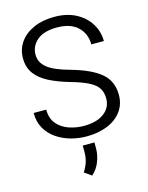

<svg xmlns="http://www.w3.org/2000/svg" viewBox="-139 -806 871 1132"><g transform="rotate(-15 296.5 -240.0)"><path d="M477.1 -177.2Q477.1 -213.4 460.9 -239.3Q444.8 -265.1 405.5 -285.4Q366.2 -305.7 295.4 -325.7Q224.6 -346.2 172.6 -372.8Q120.6 -399.4 92.3 -438Q64 -476.6 64 -532.2Q64 -587.4 94.2 -629.9Q124.5 -672.4 178.7 -696.5Q232.9 -720.7 304.2 -720.7Q381.8 -720.7 437 -691.2Q492.2 -661.6 521.7 -613Q551.3 -564.5 551.3 -507.3H474.6Q474.6 -571.8 431.2 -614Q387.7 -656.2 304.2 -656.2Q222.7 -656.2 181.9 -620.6Q141.1 -585 141.1 -533.2Q141.1 -485.8 181.6 -452.9Q222.2 -419.9 319.8 -393.6Q437 -360.8 495.8 -311.8Q554.7 -262.7 554.7 -178.2Q554.7 -120.6 523.4 -78.4Q492.2 -36.1 436.8 -13.2Q381.3 9.8 308.6 9.8Q260.3 9.8 212.9 -3.2Q165.5 -16.1 126.7 -42.7Q87.9 -69.3 64.7 -109.6Q41.5 -149.9 41.5 -204.6H118.2Q118.2 -150.4 146.2 -117.4Q174.3 -84.5 218 -69.3Q261.7 -54.2 308.6 -54.2Q387.2 -54.2 432.1 -87.6Q477.1 -121.1 477.1 -177.2ZM342.8 55.7V93.8Q342.8 132.3 326.9 173.1Q311 213.9 279.3 241.2L236.3 210.4Q253.9 183.6 262.7 156Q271.5 128.4 271.5 94.7V55.7Z"/></g></svg>

Font: Vazirmatn FD Light
Style: Regular
Weight: 300
Designer: Saber Rastikerdar
Foundry: Saber Rastikerdar
Version: Version 33.003